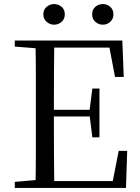

<svg xmlns="http://www.w3.org/2000/svg" viewBox="-20 -928 692 948"><path d="M247 -806Q227 -806 210.5 -820Q194 -834 194 -857Q194 -881 210.5 -894.5Q227 -908 247 -908Q268 -908 284 -894.5Q300 -881 300 -857Q300 -834 284 -820Q268 -806 247 -806ZM488 -806Q467 -806 451 -820Q435 -834 435 -857Q435 -881 451 -894.5Q467 -908 488 -908Q508 -908 524 -894.5Q540 -881 540 -857Q540 -834 524 -820Q508 -806 488 -806ZM53 0V-30L191 -42H202V0ZM155 0Q157 -84 157 -168Q157 -252 157 -337V-391Q157 -476 157 -560.5Q157 -645 155 -728H248Q247 -645 246.5 -559.5Q246 -474 246 -380V-358Q246 -257 246.5 -170.5Q247 -84 248 0ZM202 0V-34H577L532 -9L566 -183H608L602 0ZM202 -353V-386H443V-353ZM436 -250 422 -361V-382L436 -491H471V-250ZM53 -698V-728H202V-687H191ZM548 -548 515 -721 559 -693H202V-728H584L591 -548Z"/></svg>

Font: Noto Serif JP ExtraLight
Style: Regular
Weight: 400
Version: Version 2.003-H1;hotconv 1.1.1;makeotfexe 2.6.0